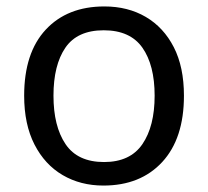

<svg xmlns="http://www.w3.org/2000/svg" viewBox="-20 -566 645 596"><path d="M551 -269Q551 -136 483.5 -63Q416 10 301 10Q230 10 174.5 -22.5Q119 -55 87 -117.5Q55 -180 55 -269Q55 -402 122 -474Q189 -546 304 -546Q377 -546 432.5 -513.5Q488 -481 519.5 -419.5Q551 -358 551 -269ZM146 -269Q146 -174 183.5 -118.5Q221 -63 303 -63Q384 -63 422 -118.5Q460 -174 460 -269Q460 -364 422 -418Q384 -472 302 -472Q220 -472 183 -418Q146 -364 146 -269Z"/></svg>

Font: Noto Sans Sogdian
Style: Regular
Weight: 400
Designer: Monotype Design Team
Foundry: Monotype Imaging Inc.
Version: Version 2.002; ttfautohint (v1.8.4.7-5d5b)